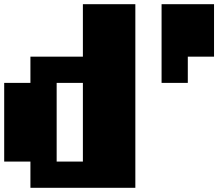

<svg xmlns="http://www.w3.org/2000/svg" viewBox="-20 -1020 1040 915"><path d="M750 -812.5V-1000H875H1000V-875V-750H937.5H875V-687.5V-625H812.5H750ZM375 -875V-1000H500H625V-562.5V-125H375H125V-187.5V-250H62.5H0V-437.5V-625H62.5H125V-687.5V-750H250H375ZM375 -437.5V-625H312.5H250V-437.5V-250H312.5H375Z"/></svg>

Font: Press Start 2P
Style: Regular
Weight: 500
Monospace: yes
Version: Version 2.14